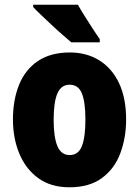

<svg xmlns="http://www.w3.org/2000/svg" viewBox="-20 -786 592 816"><path d="M516 -278Q516 -201 491.5 -135Q467 -69 413.5 -29.5Q360 10 275 10Q196 10 142.5 -29Q89 -68 62 -133.5Q35 -199 35 -278Q35 -361 61 -425.5Q87 -490 141 -526.5Q195 -563 277 -563Q348 -563 402 -529.5Q456 -496 486 -432.5Q516 -369 516 -278ZM208 -277Q208 -203 224 -165Q240 -127 276 -127Q313 -127 328 -165Q343 -203 343 -278Q343 -352 328 -389Q313 -426 276 -426Q240 -426 224 -389Q208 -352 208 -277ZM311 -766Q322 -746 340 -717.5Q358 -689 375.5 -662Q393 -635 404 -620V-606H283Q269 -618 246.5 -637.5Q224 -657 199.5 -680Q175 -703 154 -723Q133 -743 121 -756V-766Z"/></svg>

Font: Noto Sans Myanmar UI Condensed Black
Style: Regular
Weight: 900
Width: 3
Designer: Monotype Design Team
Foundry: Monotype Imaging Inc.
Version: Version 2.103; ttfautohint (v1.8.4.7-5d5b)